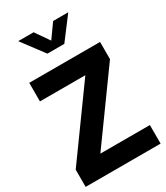

<svg xmlns="http://www.w3.org/2000/svg" viewBox="-241 -1108 1047 1209"><g transform="rotate(-30 282.5 -503.5)"><path d="M221 -847 101 -1007H213L283 -906L355 -1007H465L344 -847ZM195 -135H555V0H10V-125L360 -610H30V-745H545V-620Z"/></g></svg>

Font: Plus Jakarta Display
Style: Bold
Weight: 700
Designer: Gumpita Rahayu
Foundry: Tokotype Studio
Version: Version 1.000;hotconv 1.0.109;makeotfexe 2.5.65596